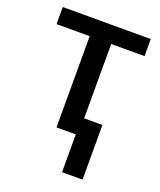

<svg xmlns="http://www.w3.org/2000/svg" viewBox="-136 -625 750 898"><g transform="rotate(20 239.5 -175.5)"><path d="M458 -539H20V-454H185V0H281V188H383V-84H292V-454H458Z"/></g></svg>

Font: Noto Sans Thai Medium
Style: Regular
Weight: 500
Designer: Monotype Design Team
Foundry: Monotype Imaging Inc.
Version: Version 1.901